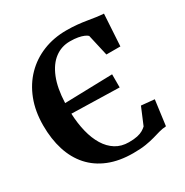

<svg xmlns="http://www.w3.org/2000/svg" viewBox="-173 -893 1009 1046"><g transform="rotate(-30 331.0 -370.0)"><path d="M368.5 11Q281.5 11 215.8 -15.5Q150 -42 106 -91.2Q62 -140.5 40 -209.8Q18 -279 18 -364.5Q18 -453.5 45.5 -524.8Q73 -596 122.5 -646.5Q172 -697 239 -724Q306 -751 385 -751Q421.5 -751 452.5 -748Q483.5 -745 510.2 -740.5Q537 -736 561.5 -732.5Q586 -729 609.5 -727.5L597.5 -528H509.5L479 -662.5Q473 -669 458.8 -675.2Q444.5 -681.5 423.2 -685.5Q402 -689.5 372.5 -689.5Q319 -689.5 277.5 -658.2Q236 -627 211 -565.2Q186 -503.5 182.5 -411L482.5 -419V-336.5L183 -344Q185.5 -281.5 198.8 -228.2Q212 -175 236 -135.8Q260 -96.5 295.2 -74.5Q330.5 -52.5 377.5 -52.5Q410 -52.5 431.2 -57.2Q452.5 -62 466 -70Q479.5 -78 489 -87L533.5 -193L616 -185L595 -27Q571 -25.5 550 -19.5Q529 -13.5 504.8 -6.5Q480.5 0.5 448 5.8Q415.5 11 368.5 11Z"/></g></svg>

Font: Merriweather 24pt
Style: Bold
Weight: 700
Designer: Eben Sorkin
Foundry: Eben Sorkin
Version: Version 2.100